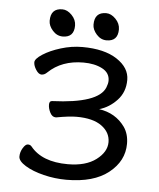

<svg xmlns="http://www.w3.org/2000/svg" viewBox="-49 -663 598 724"><g transform="rotate(5 250.5 -301.5)"><path d="M280 -574Q280 -621 324 -621Q343 -621 360 -603.5Q377 -586 377 -564Q377 -519 334 -519Q312 -519 296 -537Q280 -555 280 -574ZM114 -574Q114 -621 158 -621Q177 -621 194 -603.5Q211 -586 211 -564Q211 -519 168 -519Q146 -519 130 -537Q114 -555 114 -574ZM247 -222Q219 -222 170 -213H168Q155 -213 147 -228.5Q139 -244 139 -258.5Q139 -273 150 -273Q324 -280 349 -342Q355 -357 355 -368Q355 -398 326 -413Q297 -428 255 -428Q173 -428 122 -379Q112 -369 101 -369Q90 -369 80 -384.5Q70 -400 70 -413Q70 -426 97 -443.5Q124 -461 164.5 -473.5Q205 -486 246 -486Q329 -486 377 -454.5Q425 -423 425 -377Q425 -331 396 -300Q367 -269 329 -258Q392 -249 427 -200Q445 -174 445 -137Q445 -72 388.5 -27Q332 18 229 18Q185 18 142.5 7.5Q100 -3 72.5 -20Q45 -37 45 -54Q45 -71 54.5 -86.5Q64 -102 73 -102Q82 -102 87 -96Q131 -41 229 -41Q297 -41 336 -70.5Q375 -100 375 -137Q375 -174 342 -198Q309 -222 247 -222Z"/></g></svg>

Font: QiushuiShotai
Style: Regular
Weight: 600
Designer: Fontworks Inc.
Foundry: Fontworks Inc.
Version: Version 1.250